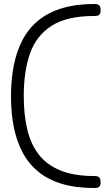

<svg xmlns="http://www.w3.org/2000/svg" viewBox="-20 -782 539 962"><path d="M452 160Q359 160 289.5 139Q220 118 171.5 78Q123 38 93 -18.5Q63 -75 49 -146Q35 -217 35 -299Q35 -382 49 -453.5Q63 -525 93 -582Q123 -639 171.5 -679Q220 -719 290 -740.5Q360 -762 453 -762Q465 -762 471.5 -759Q478 -756 481 -749.5Q484 -743 484 -732Q484 -721 481.5 -714.5Q479 -708 473 -705Q467 -702 457 -702H452Q316 -702 239 -653Q162 -604 130.5 -514.5Q99 -425 99 -301Q99 -208 116.5 -134Q134 -60 174 -8Q214 44 282.5 72Q351 100 453 100Q465 100 471.5 103Q478 106 481 112.5Q484 119 484 131Q484 142 481 148.5Q478 155 471 157.5Q464 160 452 160Z"/></svg>

Font: Fredoka Expanded Light
Style: Regular
Weight: 300
Width: 7
Designer: Ben Nathan
Foundry: Milena B. Brandão, Ben Nathan
Version: Version 2.001